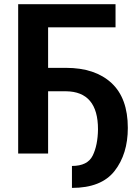

<svg xmlns="http://www.w3.org/2000/svg" viewBox="-20 -731 628 914"><path d="M322.5 163.5V59Q397 59 421.2 9.8Q445.5 -39.5 446.5 -115.5Q446.5 -295 294 -296.5H209V0H66.5V-711H530V-601H209V-408H294Q432.5 -408 510.5 -336Q588.5 -264 588.5 -122Q588.5 2 525.5 82.8Q462.5 163.5 322.5 163.5Z"/></svg>

Font: Roberto Sans
Style: Bold
Weight: 700
Designer: Google (font) & Cristiano Sobral (main changes)
Version: Version 1.000;October 12, 2021;FontCreator 14.0.0.2814 64-bi